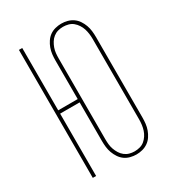

<svg xmlns="http://www.w3.org/2000/svg" viewBox="-182 -845 863 955"><g transform="rotate(-30 250.0 -367.5)"><path d="M319 8Q302 8 284.5 3.5Q267 -1 253 -11Q239 -21 229 -36Q219 -51 213 -67.5Q207 -84 205 -101.5Q203 -119 203 -137V-358H91V0H72V-735H91V-377H203V-599Q203 -616 205 -633.5Q207 -651 213 -667.5Q219 -684 229 -699Q239 -714 253 -724Q267 -734 284.5 -738.5Q302 -743 319 -743Q337 -743 354 -738.5Q371 -734 385.5 -724Q400 -714 410 -699Q420 -684 426 -667.5Q432 -651 434 -633.5Q436 -616 436 -599V-137Q436 -119 434 -101.5Q432 -84 426 -67.5Q420 -51 410 -36Q400 -21 385.5 -11Q371 -1 354 3.5Q337 8 319 8ZM319 -10Q334 -10 349 -14Q364 -18 375.5 -27.5Q387 -37 395.5 -50Q404 -63 408.5 -77Q413 -91 415 -106Q417 -121 417 -137V-599Q417 -614 415 -629Q413 -644 408.5 -658Q404 -672 395.5 -685Q387 -698 375.5 -707.5Q364 -717 349 -721Q334 -725 319 -725Q304 -725 289.5 -721Q275 -717 263 -707.5Q251 -698 243 -685Q235 -672 230 -658Q225 -644 223.5 -629Q222 -614 222 -599V-137Q222 -121 223.5 -106Q225 -91 230 -77Q235 -63 243 -50Q251 -37 263 -27.5Q275 -18 289.5 -14Q304 -10 319 -10Z"/></g></svg>

Font: Iosevka SS04 Thin
Style: Regular
Weight: 100
Monospace: yes
Designer: Belleve Invis
Foundry: Belleve Invis
Version: Version 19.0.0; ttfautohint (v1.8.4)